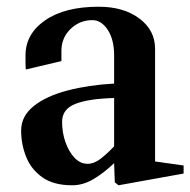

<svg xmlns="http://www.w3.org/2000/svg" viewBox="-20 -536 567 572"><path d="M195 16Q140 16 106.5 -7.5Q73 -31 58 -68.5Q43 -106 43 -147Q43 -190 80.5 -220Q118 -250 181.5 -266.5Q245 -283 320 -287V-371Q320 -418 301 -447Q282 -476 255 -476Q218 -476 191 -450.5Q164 -425 163 -387Q163 -376 163 -367.5Q163 -359 163 -354L57 -329Q56 -338 56 -349Q56 -360 56 -371Q56 -435 114.5 -475.5Q173 -516 274 -516Q348 -516 395 -481Q442 -446 442 -391V-55L527 -43V-19L333 16L322 7L320 -50Q291 -22 259.5 -3Q228 16 195 16ZM241 -48Q260 -48 279 -62.5Q298 -77 320 -100V-244Q244 -242 204.5 -226.5Q165 -211 165 -173Q165 -141 175 -112.5Q185 -84 202 -66Q219 -48 241 -48Z"/></svg>

Font: Wittgenstein Semibold
Style: Regular
Weight: 600
Designer: Jörg Drees
Foundry: Jörg Drees
Version: Version 1.303; ttfautohint (v1.8.4.7-5d5b)